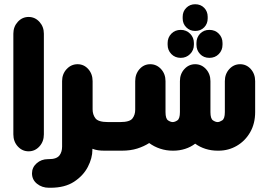

<svg xmlns="http://www.w3.org/2000/svg" viewBox="-20 -711 1267 906"><path d="M43 -552Q43 -585 64 -608Q85 -631 115 -631Q145 -631 166 -608Q187 -585 187 -552V-77Q187 -43 166 -20Q145 3 115 3Q85 3 64 -20Q43 -43 43 -77Z M494 0H473Q456 0 442.5 -2Q429 -4 416 -9V-4Q416 35 394.5 76.5Q373 118 329.5 146.5Q286 175 218 175H211Q178 175 154.5 156Q131 137 131 107Q131 79 153 59.5Q175 40 206 40H209Q229 40 241.5 35.5Q254 31 260.5 22.5Q267 14 270 3.5Q273 -7 273 -19V-328Q273 -362 294.5 -385Q316 -408 346 -408Q376 -408 396.5 -385Q417 -362 417 -328V-195Q417 -170 430.5 -152.5Q444 -135 490 -135H494Z M842 -632Q842 -657 859 -674Q876 -691 901 -691Q927 -691 943.5 -674Q960 -657 960 -632V-624Q960 -599 943.5 -582Q927 -565 901 -565Q876 -565 859 -582Q842 -599 842 -624ZM833 -438Q806 -438 788.5 -456Q771 -474 771 -500V-508Q771 -534 788.5 -552Q806 -570 833 -570Q859 -570 877 -552Q895 -534 895 -508V-500Q895 -474 877 -456Q859 -438 833 -438ZM968 -438Q941 -438 924 -456Q907 -474 907 -500V-508Q907 -534 924 -552Q941 -570 968 -570Q995 -570 1012.5 -552Q1030 -534 1030 -508V-500Q1030 -474 1012.5 -456Q995 -438 968 -438ZM483 0V-135H547Q592 -135 605 -152Q618 -169 618 -193V-328Q618 -362 638.5 -385Q659 -408 689 -408Q719 -408 740 -385Q761 -362 761 -328V-182Q761 -151 773 -143Q785 -135 795 -135Q805 -135 817 -143Q829 -151 829 -182V-328Q829 -362 850 -385Q871 -408 901 -408Q931 -408 952 -385Q973 -362 973 -328V-182Q973 -151 985 -143Q997 -135 1007 -135Q1016 -135 1028.5 -143Q1041 -151 1041 -182V-328Q1041 -362 1062 -385Q1083 -408 1113 -408Q1143 -408 1163.5 -385Q1184 -362 1184 -328V-182Q1184 -128 1160.5 -87Q1137 -46 1097.5 -23Q1058 0 1011 0H1007Q977 0 950 -8.5Q923 -17 901 -33Q880 -17 853.5 -8.5Q827 0 798 0H795Q764 0 735.5 -9.5Q707 -19 684 -36Q659 -20 627.5 -10Q596 0 555 0Z"/></svg>

Font: Beiruti Black
Style: Regular
Weight: 900
Designer: Arlette Boutros
Foundry: Boutros
Version: Version 1.41